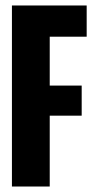

<svg xmlns="http://www.w3.org/2000/svg" viewBox="-20 -680 344 700"><path d="M23.5 0V-660H161.3V0ZM86.2 -258.3V-368H277.8V-258.3ZM86.2 -546.2V-660H296V-546.2Z"/></svg>

Font: Bricolage Grotesque 96pt ExtraBold Condensed
Style: Regular
Weight: 800
Width: 3
Version: Version 1.001;gftools[0.9.33.dev8+g029e19f]